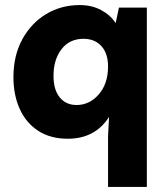

<svg xmlns="http://www.w3.org/2000/svg" viewBox="-20 -537 658 757"><path d="M559 -507V200H406V0L410 -76Q355 10 247 10Q179 10 131 -21Q83 -52 58 -107Q33 -162 33 -233Q33 -318 68 -382Q103 -446 162 -481.5Q221 -517 294 -517Q342 -517 378.5 -497.5Q415 -478 436 -446L449 -507ZM309 -384Q254 -384 222.5 -343Q191 -302 191 -238Q191 -183 215.5 -153Q240 -123 282 -123Q333 -123 369.5 -165Q406 -207 406 -275Q406 -326 380 -355Q354 -384 309 -384Z"/></svg>

Font: Livvic
Style: Bold
Weight: 700
Designer: Jacques Le Bailly, Baron von Fonthausen
Version: Version 1.001; ttfautohint (v1.8.2)